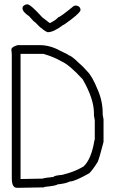

<svg xmlns="http://www.w3.org/2000/svg" viewBox="-20 -889 540 899"><path d="M62.5 -677.7H166Q215.3 -677.7 263.7 -650.4Q300.8 -633.3 300.8 -630.9Q315.9 -627 347.7 -595.7Q368.7 -578.1 388.7 -554.7Q411.6 -532.7 437.5 -468.8Q460.9 -416 460.9 -357.4V-351.6Q464.8 -332.5 464.8 -330.1V-224.6Q445.3 -148.4 437.5 -130.9Q414.6 -94.2 398.4 -78.1Q330.1 -39.1 306.6 -39.1Q290 -29.8 248 -25.4Q248 -20 187.5 -13.7Q187.5 -11.7 185.5 -11.7Q116.2 -9.8 76.2 -9.8H58.6Q35.2 -9.8 35.2 -54.7V-628.9Q35.2 -639.6 33.2 -656.2Q33.2 -669.4 62.5 -677.7ZM76.2 -636.7V-50.8H78.1Q109.4 -50.8 179.7 -52.7Q186 -56.2 230.5 -60.5Q232.4 -66.9 271.5 -70.3Q329.6 -84.5 371.1 -109.4Q407.7 -143.6 421.9 -230.5Q423.8 -233.9 423.8 -238.3V-326.2Q423.8 -328.6 419.9 -347.7V-359.4Q419.9 -425.8 367.2 -517.6Q303.2 -587.4 267.6 -601.6Q234.9 -621.6 183.6 -636.7ZM106.9 -869.1Q123 -869.1 177.2 -808.6L212.4 -781.2H214.4Q241.7 -794.9 253.4 -808.6Q261.7 -808.6 325.7 -861.3L335.4 -863.3Q356.9 -859.9 356.9 -841.8Q356.9 -831.5 312 -796.9Q278.3 -771.5 274.9 -771.5Q231 -738.3 204.6 -738.3H202.6Q189.5 -743.2 173.3 -757.8Q170.4 -757.8 144 -785.2Q140.1 -785.6 116.7 -812.5Q85.4 -834 85.4 -849.6Q85.4 -865.2 106.9 -869.1Z"/></svg>

Font: CEF Fonts CJK Mono
Style: Regular
Weight: 400
Designer: PartyBoss (派对大魔王)
Version: Release 2.25